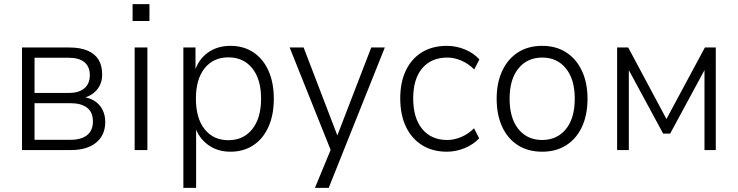

<svg xmlns="http://www.w3.org/2000/svg" viewBox="-20 -730 3589 934"><path d="M87 0V-499H316Q371 -499 406.5 -483.5Q442 -468 459.5 -439.5Q477 -411 477 -367Q477 -322 449.5 -291Q422 -260 377 -252V-259Q413 -256 439 -239.5Q465 -223 478.5 -196.5Q492 -170 492 -137Q492 -73 448 -36.5Q404 0 324 0ZM148 -50H324Q375 -50 403.5 -72.5Q432 -95 432 -139Q432 -184 403.5 -206Q375 -228 324 -228H148ZM148 -278H316Q364 -278 390.5 -300.5Q417 -323 417 -364Q417 -406 390.5 -427.5Q364 -449 316 -449H148Z M625 -628V-710H707V-628ZM635 0V-499H697V0Z M872 184V-499H931V-379H926Q944 -440 990.5 -473.5Q1037 -507 1101 -507Q1165 -507 1212.5 -475.5Q1260 -444 1286 -386Q1312 -328 1312 -250Q1312 -171 1286 -113Q1260 -55 1212.5 -23.5Q1165 8 1101 8Q1038 8 992 -25.5Q946 -59 928 -116H934V184ZM1091 -48Q1164 -48 1207 -101.5Q1250 -155 1250 -250Q1250 -345 1207 -398Q1164 -451 1091 -451Q1018 -451 975.5 -398Q933 -345 933 -250Q933 -155 975.5 -101.5Q1018 -48 1091 -48Z M1512 184 1596 -19V18L1389 -499H1457L1628 -53H1614L1786 -499H1852L1579 184Z M2154 8Q2084 8 2033 -24Q1982 -56 1954.5 -114Q1927 -172 1927 -252Q1927 -330 1954.5 -387.5Q1982 -445 2033 -476Q2084 -507 2154 -507Q2199 -507 2241.5 -489.5Q2284 -472 2312 -441L2287 -392Q2258 -421 2223.5 -435.5Q2189 -450 2157 -450Q2078 -450 2034 -398Q1990 -346 1990 -251Q1990 -156 2034 -102.5Q2078 -49 2156 -49Q2189 -49 2223.5 -63.5Q2258 -78 2286 -106L2311 -57Q2283 -27 2240.5 -9.5Q2198 8 2154 8Z M2618 8Q2549 8 2499.5 -23.5Q2450 -55 2423 -113Q2396 -171 2396 -250Q2396 -327 2423 -385Q2450 -443 2499.5 -475Q2549 -507 2618 -507Q2685 -507 2734.5 -475Q2784 -443 2811 -385Q2838 -327 2838 -250Q2838 -171 2811 -113Q2784 -55 2734.5 -23.5Q2685 8 2618 8ZM2617 -49Q2690 -49 2733 -102Q2776 -155 2776 -250Q2776 -344 2733 -397Q2690 -450 2618 -450Q2545 -450 2502 -397Q2459 -344 2459 -250Q2459 -155 2502 -102Q2545 -49 2617 -49Z M2982 0V-499H3036L3222 -151L3409 -499H3462V0H3407V-411H3419L3240 -80H3206L3027 -411H3039V0Z"/></svg>

Font: Nunitoga
Style: Light
Weight: 300
Designer: Vernon Adams
Foundry: Vernon Adams
Version: Version 1.0